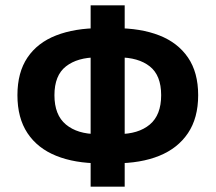

<svg xmlns="http://www.w3.org/2000/svg" viewBox="-20 -684 804 716"><path d="M353 -75Q259 -75 189.5 -103Q120 -131 82.5 -187.5Q45 -244 45 -329Q45 -414 82.5 -469.5Q120 -525 189.5 -552Q259 -579 353 -579H410Q505 -579 574 -552Q643 -525 681 -469.5Q719 -414 719 -329Q719 -244 681 -187.5Q643 -131 574 -103Q505 -75 410 -75ZM342 -184H422Q496 -184 538.5 -219.5Q581 -255 581 -329Q581 -403 538.5 -436.5Q496 -470 422 -470H342Q269 -470 226 -436.5Q183 -403 183 -329Q183 -255 226 -219.5Q269 -184 342 -184ZM318 12V-664H445V12Z"/></svg>

Font: Source Sans 3
Style: Bold
Weight: 700
Designer: Paul D. Hunt
Foundry: Adobe
Version: Version 3.052;hotconv 1.1.0;makeotfexe 2.6.0